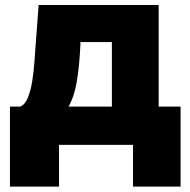

<svg xmlns="http://www.w3.org/2000/svg" viewBox="-20 -562 739 745"><path d="M18.6 162.1V-148.4H58.6Q77.1 -155.8 88.1 -182.9Q99.1 -210 105 -246.6Q110.8 -283.2 113.5 -321Q116.2 -358.9 118.2 -386.7L129.9 -542.5H595.7V-148.4H680.7V162.1H496.1V0H209V162.1ZM246.1 -148.4H414.1V-398.9H292V-386.7Q287.6 -300.3 277.6 -243.2Q267.6 -186 246.1 -148.4Z"/></svg>

Font: Inter 16pt Black
Style: Regular
Weight: 900
Version: Version 4.001;git-66647c0bb